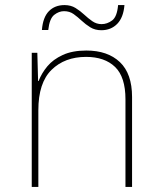

<svg xmlns="http://www.w3.org/2000/svg" viewBox="-20 -736 640 756"><path d="M105 0V-528H127L130 -417H132Q144 -448 166.5 -475Q189 -502 227 -519.5Q265 -537 320 -537Q404 -537 452 -491.5Q500 -446 500 -354V0H474V-345Q474 -433 433 -472.5Q392 -512 319 -512Q235 -512 183 -461Q131 -410 131 -302V0ZM145 -618Q149 -668 172.5 -692Q196 -716 234 -716Q259 -716 277.5 -704.5Q296 -693 311.5 -678.5Q327 -664 343.5 -652.5Q360 -641 380 -641Q402 -641 421.5 -655.5Q441 -670 445 -716H470Q466 -667 441.5 -642Q417 -617 379 -617Q354 -617 335.5 -628.5Q317 -640 301.5 -654.5Q286 -669 270 -680.5Q254 -692 232 -692Q212 -692 193.5 -677.5Q175 -663 170 -618Z"/></svg>

Font: Noto Sans Mono Thin
Style: Regular
Weight: 100
Designer: Monotype Design Team
Foundry: Monotype Imaging Inc.
Version: Version 2.014